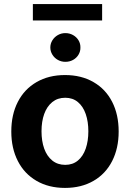

<svg xmlns="http://www.w3.org/2000/svg" viewBox="-20 -901 630 931"><path d="M34.8 -263.2Q34.8 -345.3 66.5 -407Q98.1 -468.8 157.2 -502.9Q216.2 -537.1 295.2 -537.1Q374.3 -537.1 433.4 -502.9Q492.5 -468.8 523.9 -407Q555.4 -345.3 555.4 -263.2Q555.4 -182.2 523.9 -120.2Q492.5 -58.2 433.4 -24Q374.3 10.2 295.2 10.2Q216.2 10.2 157.2 -24Q98.1 -58.2 66.5 -120.2Q34.8 -182.2 34.8 -263.2ZM408.4 -264.4Q408.4 -311.3 395.7 -348.1Q383 -385 357.8 -406Q332.6 -427 296.3 -427Q259.5 -427 233.5 -406Q207.6 -385 194.4 -348.4Q181.3 -311.9 181.3 -264.4Q181.3 -216.9 194.4 -180.2Q207.6 -143.6 233.5 -122.6Q259.5 -101.6 296.3 -101.6Q332.6 -101.6 357.8 -122.6Q383 -143.6 395.7 -180.5Q408.4 -217.4 408.4 -264.4ZM224 -670.6Q224 -689.6 234 -705.6Q244 -721.6 260.7 -731.1Q277.4 -740.5 296.9 -740.5Q317 -740.5 334 -731.1Q351 -721.6 360.7 -705.6Q370.4 -689.6 369.9 -670.6Q370.4 -652.1 360.7 -635.9Q351 -619.7 334.2 -610.4Q317.4 -601.2 296.9 -601.2Q277.4 -601.2 260.7 -610.4Q244 -619.7 234 -635.9Q224 -652.1 224 -670.6ZM475.2 -801.9H139.4V-881.2H475.2Z"/></svg>

Font: WEMIX Pretendard Variable
Style: Regular
Weight: 400
Designer: Base glyphs from Inter by Rasmus Andersson; Hangeul glyphs from Noto Sans CJK(Source Han Sans) by Jang Soo-young and Kan
Foundry: Kil Hyung-jin
Version: Version 1.000;Glyphs 3.2 (3208)